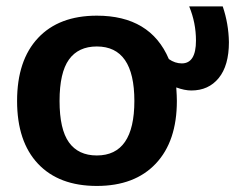

<svg xmlns="http://www.w3.org/2000/svg" viewBox="-20 -580 746 609"><path d="M287.1 -86.9Q406.2 -86.9 406.2 -259.8Q406.2 -432.6 287.1 -432.6Q228.5 -432.6 198.7 -391.1Q168.9 -349.6 168.9 -259.8Q168.9 -169.9 198.7 -128.4Q228.5 -86.9 287.1 -86.9ZM287.1 -530.3Q457 -530.3 515.6 -392.6Q535.2 -378.9 556.6 -378.9Q601.6 -378.9 601.6 -451.2Q601.6 -507.8 580.1 -559.6H686.5Q705.1 -504.9 706.1 -446.3Q706.1 -372.1 673.8 -332.5Q641.6 -293 586.9 -293Q565.4 -293 539.1 -302.7Q541 -274.4 541 -259.8Q541 -131.8 474.1 -61Q407.2 9.8 287.1 9.8Q167 9.8 100.6 -60.5Q34.2 -130.9 34.2 -259.8Q34.2 -388.7 100.6 -459.5Q167 -530.3 287.1 -530.3Z"/></svg>

Font: Mgen+ 1c bold
Style: Bold
Weight: 700
Designer: [Source Han Sans]
Ryoko NISHIZUKA  (kana & ideographs); Paul D. Hunt (Latin, Greek & Cyrillic); Wenlong ZHANG  (bopomofo
Version: Version 1.059.20150602